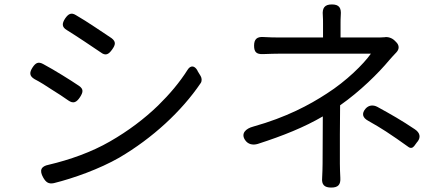

<svg xmlns="http://www.w3.org/2000/svg" viewBox="-20 -811 2000 866"><path d="M361 -624C387 -607 413 -589 434 -575C456 -558 470 -565 486 -588C501 -609 504 -623 483 -639C462 -653 435 -671 408 -689C378 -709 348 -728 322 -743C301 -756 288 -748 274 -728C259 -705 258 -689 282 -675C306 -660 334 -642 361 -624ZM693 -335C631 -275 558 -220 476 -173C393 -125 294 -90 200 -68C164 -61 157 -42 175 -10C187 11 199 20 223 15C312 -7 429 -49 518 -100C668 -188 799 -309 885 -436C891 -444 891 -458 885 -468L871 -491L870 -494C857 -516 839 -517 826 -496C790 -439 745 -386 693 -335ZM215 -406C241 -390 267 -373 288 -358C311 -342 325 -349 341 -373C355 -395 358 -409 336 -424C315 -438 289 -455 261 -472C232 -490 201 -508 175 -522C153 -534 141 -528 127 -507C112 -484 112 -468 136 -454C161 -441 188 -424 215 -406Z M1721 -218C1753 -197 1785 -175 1821 -149C1831 -141 1841 -143 1848 -152L1862 -171L1864 -173C1878 -192 1875 -212 1851 -228C1790 -269 1744 -295 1682 -329C1663 -339 1643 -337 1629 -321C1610 -299 1615 -280 1641 -266C1670 -250 1696 -234 1721 -218ZM1513 -204 1514 -336C1604 -399 1687 -481 1736 -540C1745 -551 1757 -563 1768 -575C1782 -590 1781 -607 1767 -621L1760 -628C1748 -640 1729 -646 1714 -643C1702 -642 1690 -642 1678 -642H1516V-705C1516 -716 1516 -729 1517 -742C1520 -775 1510 -791 1477 -791C1444 -791 1433 -775 1436 -742C1437 -729 1437 -716 1437 -705V-642H1341H1245C1224 -642 1195 -642 1168 -644C1139 -646 1126 -634 1126 -605C1126 -576 1137 -566 1166 -567C1193 -568 1224 -569 1247 -569C1291 -569 1607 -569 1653 -569C1620 -522 1542 -445 1454 -389C1376 -338 1272 -282 1122 -240C1088 -231 1066 -209 1085 -180C1098 -160 1120 -155 1143 -162C1258 -199 1354 -238 1436 -286L1435 -73C1435 -53 1434 -30 1433 -9C1430 22 1443 35 1474 35C1505 35 1517 22 1515 -9C1514 -30 1513 -53 1513 -73Z"/></svg>

Font: GenSenRounded2 TW R
Style: Regular
Weight: 400
Version: Version 2.100;PS 2.1;hotconv 16.6.51;makeotf.lib2.5.65220 DE